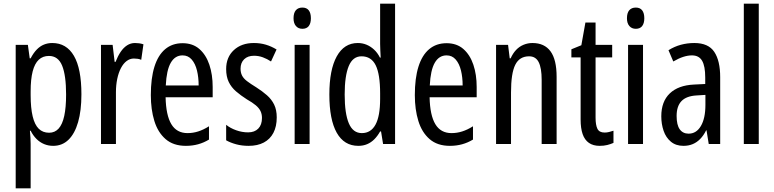

<svg xmlns="http://www.w3.org/2000/svg" viewBox="-20 -780 4194 1040"><path d="M263 -547Q340 -547 380.5 -477.5Q421 -408 421 -269Q421 -181 403 -118.5Q385 -56 351 -23Q317 10 268 10Q242 10 219 0.5Q196 -9 177.5 -27.5Q159 -46 146 -72H142Q144 -51 145 -33Q146 -15 146 0V240H65V-537H131L141 -464H146Q161 -493 179 -511.5Q197 -530 218 -538.5Q239 -547 263 -547ZM245 -477Q212 -477 190 -456.5Q168 -436 157 -393.5Q146 -351 146 -285V-265Q146 -195 157 -149.5Q168 -104 190 -82.5Q212 -61 246 -61Q277 -61 297.5 -83.5Q318 -106 328 -152Q338 -198 338 -268Q338 -372 316.5 -424.5Q295 -477 245 -477Z M711 -547Q722 -547 733.5 -545.5Q745 -544 757 -540L745 -456Q736 -460 726 -461.5Q716 -463 705 -463Q684 -463 666 -449.5Q648 -436 635 -411Q622 -386 615 -352.5Q608 -319 608 -280V0H527V-537H590L601 -445H606Q618 -476 633.5 -499Q649 -522 668.5 -534.5Q688 -547 711 -547Z M969 -546Q1024 -546 1060 -514.5Q1096 -483 1114 -429.5Q1132 -376 1132 -309V-253H877Q879 -156 908 -107.5Q937 -59 996 -59Q1025 -59 1053.5 -68Q1082 -77 1112 -96V-24Q1084 -7 1053 1.5Q1022 10 987 10Q919 10 877 -26.5Q835 -63 816 -125Q797 -187 797 -265Q797 -356 816.5 -418.5Q836 -481 874.5 -513.5Q913 -546 969 -546ZM969 -480Q928 -480 905 -440Q882 -400 878 -317H1056Q1056 -361 1047 -398Q1038 -435 1018.5 -457.5Q999 -480 969 -480Z M1479 -144Q1479 -95 1461 -60.5Q1443 -26 1409 -8Q1375 10 1327 10Q1290 10 1259 1.5Q1228 -7 1205 -20V-104Q1227 -86 1259 -74.5Q1291 -63 1324 -63Q1359 -63 1379 -83.5Q1399 -104 1399 -141Q1399 -162 1391 -178.5Q1383 -195 1365 -210Q1347 -225 1317 -242Q1284 -263 1258.5 -285Q1233 -307 1219 -336Q1205 -365 1205 -406Q1205 -470 1246.5 -508.5Q1288 -547 1355 -547Q1390 -547 1420 -538Q1450 -529 1478 -512L1448 -447Q1427 -461 1404 -469.5Q1381 -478 1356 -478Q1322 -478 1302.5 -459Q1283 -440 1283 -408Q1283 -387 1291 -371Q1299 -355 1318 -340.5Q1337 -326 1368 -307Q1401 -286 1426 -264Q1451 -242 1465 -213.5Q1479 -185 1479 -144Z M1657 -537V0H1576V-537ZM1618 -739Q1641 -739 1652.5 -724Q1664 -709 1664 -681Q1664 -654 1652.5 -639Q1641 -624 1618 -624Q1596 -624 1583 -639Q1570 -654 1570 -681Q1570 -710 1582.5 -724.5Q1595 -739 1618 -739Z M1921 10Q1844 10 1804 -61Q1764 -132 1764 -268Q1764 -402 1804 -474.5Q1844 -547 1918 -547Q1943 -547 1965 -538Q1987 -529 2006 -511.5Q2025 -494 2038 -468H2042Q2041 -491 2040 -508.5Q2039 -526 2039 -542V-760H2120V0H2055L2044 -68H2039Q2025 -43 2007.5 -25.5Q1990 -8 1968.5 1Q1947 10 1921 10ZM1940 -59Q1989 -59 2014 -105Q2039 -151 2039 -244V-274Q2039 -378 2015 -426.5Q1991 -475 1938 -475Q1891 -475 1869 -422Q1847 -369 1847 -268Q1847 -165 1869.5 -112Q1892 -59 1940 -59Z M2399 -546Q2454 -546 2490 -514.5Q2526 -483 2544 -429.5Q2562 -376 2562 -309V-253H2307Q2309 -156 2338 -107.5Q2367 -59 2426 -59Q2455 -59 2483.5 -68Q2512 -77 2542 -96V-24Q2514 -7 2483 1.5Q2452 10 2417 10Q2349 10 2307 -26.5Q2265 -63 2246 -125Q2227 -187 2227 -265Q2227 -356 2246.5 -418.5Q2266 -481 2304.5 -513.5Q2343 -546 2399 -546ZM2399 -480Q2358 -480 2335 -440Q2312 -400 2308 -317H2486Q2486 -361 2477 -398Q2468 -435 2448.5 -457.5Q2429 -480 2399 -480Z M2864 -547Q2929 -547 2962 -502Q2995 -457 2995 -364V0H2914V-348Q2914 -411 2898 -443Q2882 -475 2846 -475Q2794 -475 2771 -429Q2748 -383 2748 -279V0H2667V-537H2732L2741 -464H2746Q2758 -491 2775.5 -509.5Q2793 -528 2816 -537.5Q2839 -547 2864 -547Z M3255 -62Q3267 -62 3279 -65Q3291 -68 3303 -72V-6Q3287 1 3269 5.5Q3251 10 3228 10Q3193 10 3170 -6Q3147 -22 3136 -53.5Q3125 -85 3125 -133V-469H3075V-513L3129 -535L3151 -658H3206V-537H3296V-469H3206V-143Q3206 -103 3216 -82.5Q3226 -62 3255 -62Z M3463 -537V0H3382V-537ZM3424 -739Q3447 -739 3458.5 -724Q3470 -709 3470 -681Q3470 -654 3458.5 -639Q3447 -624 3424 -624Q3402 -624 3389 -639Q3376 -654 3376 -681Q3376 -710 3388.5 -724.5Q3401 -739 3424 -739Z M3741 -547Q3817 -547 3849 -499Q3881 -451 3881 -362V0H3819L3807 -74H3805Q3791 -46 3773 -27.5Q3755 -9 3732.5 0.5Q3710 10 3682 10Q3641 10 3614 -12.5Q3587 -35 3574.5 -71.5Q3562 -108 3562 -150Q3562 -230 3608 -274Q3654 -318 3739 -322L3800 -325V-360Q3800 -422 3783 -451Q3766 -480 3728 -480Q3706 -480 3681 -472Q3656 -464 3627 -447L3601 -508Q3633 -528 3668 -537.5Q3703 -547 3741 -547ZM3753 -263Q3698 -260 3671.5 -232.5Q3645 -205 3645 -152Q3645 -103 3662 -79.5Q3679 -56 3710 -56Q3752 -56 3776.5 -97.5Q3801 -139 3801 -212V-266Z M4090 0H4009V-760H4090Z"/></svg>

Font: Noto Sans Arabic ExtraCondensed
Style: Regular
Weight: 400
Width: 2
Designer: Monotype Design Team, Nadine Chahine, Nizar Qandah and Khaled Hosny
Foundry: Monotype Imaging Inc.
Version: Version 2.012